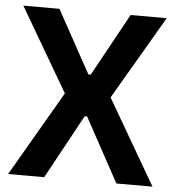

<svg xmlns="http://www.w3.org/2000/svg" viewBox="-51 -748 726 795"><g transform="rotate(5 312.0 -350.0)"><path d="M164 -700 307 -440H317L460 -700H610L407 -353L612 0H462L317 -266H307L162 0H12L217 -353L14 -700Z"/></g></svg>

Font: Space Grotesk Variable
Style: Regular
Weight: 400
Designer: Florian Karsten (Space Grotesk), Colophon Foundry (Space Mono)
Foundry: Florian Karsten
Version: Version 1.106